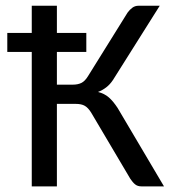

<svg xmlns="http://www.w3.org/2000/svg" viewBox="-20 -662 602 682"><path d="M182.1 -544.9H286.6V-477.5H182.1V-361.3H238.8Q256.3 -361.3 269 -367.4Q281.7 -373.5 293 -392.1L433.1 -617.2Q440.4 -627.4 450 -634.5Q459.5 -641.6 472.2 -641.6H547.4L381.3 -377.9Q370.6 -361.8 357.2 -351.6Q343.8 -341.3 328.1 -335.4Q351.1 -329.6 366.7 -315.9Q382.3 -302.2 397.9 -278.3L562.5 0H481.9Q468.8 0 460 -7.1Q451.2 -14.2 442.9 -26.9L303.7 -262.2Q293 -279.3 281.2 -286.1Q269.5 -293 249 -293H182.1V0H92.8V-477.5H5.9V-544.9H92.8V-641.6H182.1Z"/></svg>

Font: Carlito
Style: Regular
Weight: 400
Designer: Lukasz Dziedzic
Foundry: tyPoland Lukasz Dziedzic
Version: Version 1.104